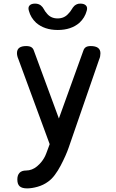

<svg xmlns="http://www.w3.org/2000/svg" viewBox="-20 -805 640 1063"><path d="M247 15 255 -7 82 -477Q78 -486 76 -494.5Q74 -503 74 -511Q74 -531 87 -540.5Q100 -550 125 -550Q143 -550 153 -544Q163 -538 167 -526L306 -149L442 -526Q446 -538 455.5 -544Q465 -550 482 -550Q509 -550 522.5 -540Q536 -530 536 -510Q536 -502 534.5 -493.5Q533 -485 529 -476L361 10Q354 31 342 58Q330 85 315.5 112.5Q301 140 283.5 163.5Q266 187 246 201Q220 220 188 229Q156 238 130 238Q102 238 89 226.5Q76 215 76 189V188Q76 165 88 152Q100 139 125 139Q141 139 156.5 133Q172 127 185 116Q199 104 208 93Q217 82 224 70Q231 58 236 44.5Q241 31 247 15ZM140 -745Q134 -764 143.5 -774.5Q153 -785 174 -785Q185 -785 193 -782Q201 -779 206 -775Q217 -766 223 -754Q229 -742 239 -731Q261 -703 299 -703Q337 -703 360 -731Q370 -741 376.5 -752.5Q383 -764 392 -773Q398 -778 405.5 -781.5Q413 -785 425 -785Q446 -785 456 -774.5Q466 -764 460 -745Q450 -707 420 -679Q374 -639 300 -639Q226 -639 180 -679Q150 -707 140 -745Z"/></svg>

Font: Maple Mono Medium
Style: Regular
Weight: 500
Monospace: yes
Designer: subframe7536
Version: Version 7.000